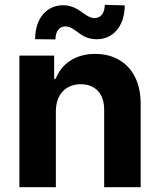

<svg xmlns="http://www.w3.org/2000/svg" viewBox="-20 -776 662 796"><path d="M211.6 -315.3C212 -385.7 253.9 -426.8 315 -426.8C375.7 -426.8 412.3 -387.1 411.9 -320.3V0H563.2V-347.3C563.2 -474.4 488.6 -552.6 375 -552.6C294 -552.6 235.4 -512.8 210.9 -449.2H204.5V-545.5H60.4V0H211.6ZM209.9 -612.6C209.9 -645.6 226.2 -666.5 250.7 -666.5C269.5 -666.5 283.7 -656.2 299.4 -644.5C319.2 -630 342 -612.9 381.7 -613.3C446 -613.6 496.4 -663.7 497.2 -753.6L414.4 -756C414.1 -723.4 399.5 -701.3 372.2 -701C354.4 -701 339.5 -711.3 323.2 -723C301.8 -737.6 278.1 -754.6 241.1 -754.3C176.5 -753.9 125.7 -703.8 125.7 -613.6Z"/></svg>

Font: Karasuma Gothic
Style: Bold
Weight: 700
Designer: Rasmus Andersson / Ryoko Nishizuka
Foundry: Genbu
Version: Version 1.00